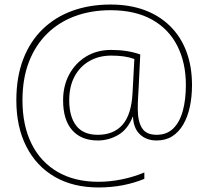

<svg xmlns="http://www.w3.org/2000/svg" viewBox="-20 -726 918 846"><path d="M826 -351Q826 -300 816.5 -255.5Q807 -211 787.5 -177.5Q768 -144 739 -125.5Q710 -107 670 -107Q625 -107 596.5 -134Q568 -161 566 -212H565Q543 -156 501 -131.5Q459 -107 411 -107Q338 -107 298 -152.5Q258 -198 258 -284Q258 -348 285 -398Q312 -448 359.5 -477Q407 -506 470 -506Q506 -506 538 -501Q570 -496 598 -486L591 -341Q590 -323 588.5 -297.5Q587 -272 587 -246Q587 -192 605.5 -162Q624 -132 670 -132Q715 -132 743.5 -160Q772 -188 785.5 -237.5Q799 -287 799 -351Q799 -450 761 -524.5Q723 -599 649 -640Q575 -681 467 -681Q382 -681 311 -655Q240 -629 188 -578Q136 -527 107.5 -453.5Q79 -380 79 -284Q79 -173 119 -92.5Q159 -12 234 31.5Q309 75 414 75Q464 75 516 64.5Q568 54 616 34V62Q573 80 522 90Q471 100 414 100Q302 100 221 53Q140 6 96 -80.5Q52 -167 52 -284Q52 -386 82 -464.5Q112 -543 167.5 -597Q223 -651 299 -678.5Q375 -706 467 -706Q551 -706 617 -681.5Q683 -657 730 -610.5Q777 -564 801.5 -498.5Q826 -433 826 -351ZM285 -284Q285 -212 316 -172Q347 -132 411 -132Q481 -132 520 -176.5Q559 -221 564 -316L572 -466Q550 -474 525.5 -477.5Q501 -481 470 -481Q416 -481 374 -457Q332 -433 308.5 -389Q285 -345 285 -284Z"/></svg>

Font: Noto Sans Khmer Thin
Style: Regular
Weight: 250
Version: Version 2.003